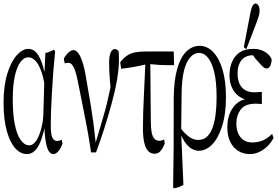

<svg xmlns="http://www.w3.org/2000/svg" viewBox="-26 -804 1572 1081"><path d="M326.2 3.4Q317.4 29.3 303.5 46.4Q289.6 63.5 273.9 63.5Q261.2 63.5 250.5 49.8Q239.7 36.1 232.4 -2Q228.5 -22.5 226.1 -52.2Q225.1 -62.5 224.1 -82.5Q220.7 -62.5 216.8 -52.7Q210.9 -28.3 203.1 -9.8Q189 27.8 169.2 45.7Q149.4 63.5 126 63.5Q90.3 63.5 60.8 31.7Q31.2 0 12.7 -65.2Q-5.9 -130.4 -5.9 -225.6Q-5.9 -320.8 15.1 -389.2Q36.1 -457.5 68.6 -493.2Q101.1 -528.8 133.3 -528.8Q155.3 -528.8 172.4 -513.9Q189.5 -499 203.6 -465.8Q210.4 -450.2 216.3 -429.2Q220.2 -409.7 224.6 -400.4Q227.1 -448.2 229.5 -505.9Q253.9 -510.3 277.8 -524.9Q281.2 -516.1 284.7 -517.1Q273.4 -407.2 266.6 -288.1Q259.8 -172.4 259.8 -100.1Q259.8 -50.8 267.6 -31.7Q276.4 -10.3 295.4 -10.3Q308.1 -10.3 321.3 -18.1Q323.7 -2.4 326.2 3.4ZM206.1 -79.6Q218.8 -124 218.8 -185.1Q220.7 -256.3 223.1 -337.4Q216.3 -377 205.6 -404.3Q191.4 -444.8 172.4 -463.1Q153.3 -481.4 133.8 -481.4Q108.4 -481.4 88.4 -453.9Q68.4 -426.3 57.1 -373.8Q45.9 -321.3 45.9 -246.6Q45.9 -161.1 57.4 -103.5Q68.8 -45.9 90.3 -15.9Q111.8 14.2 138.7 14.2Q160.2 14.2 177.2 -10.5Q194.3 -35.2 206.1 -79.6Z M333.5 -475.1Q352.1 -505.4 369.6 -516.1Q379.4 -522 387.7 -522Q400.9 -522 413.8 -506.1Q426.8 -490.2 438.7 -453.9Q450.7 -417.5 460.4 -355Q489.7 -191.9 500 -110.8Q506.3 -63 512.7 -1.5Q546.9 -114.3 566.9 -186.5Q578.1 -227.1 586.9 -270.5Q586.9 -270.5 596.2 -314Q594.7 -327.6 592.8 -350.6Q588.4 -403.3 588.4 -451.2Q588.4 -491.2 598.1 -510.3Q606.9 -527.8 620.1 -527.8Q628.4 -527.8 632.8 -524.4Q637.2 -521 641.6 -515.6Q643.1 -506.8 643.3 -496.3Q643.6 -485.8 643.6 -465.3Q643.6 -416.5 632.6 -353Q621.6 -289.6 602.1 -219.2Q562 -73.2 514.6 54.2H486.8Q471.7 -50.3 452.1 -146Q432.6 -241.7 412.6 -343.8Q405.3 -381.8 397.5 -404.3Q389.6 -426.8 380.6 -438.5Q371.6 -450.2 358.4 -450.2Q347.7 -450.2 338.9 -446.8Q335.9 -456.1 333.5 -475.1Z M901.9 2.9Q889.6 33.7 876.7 47.6Q863.8 61.5 844.7 61.5Q822.8 61.5 808.6 46.9Q778.8 16.1 778.8 -81.1Q778.8 -161.6 784.2 -269Q787.1 -320.8 788.6 -362.8Q790 -404.8 792 -440.9Q724.1 -423.8 655.8 -417Q653.3 -430.7 650.9 -453.6Q668.9 -476.6 688.2 -490.2Q707.5 -503.9 733.4 -509Q759.3 -514.2 795.4 -514.2H952.1Q953.1 -471.2 954.1 -437.5Q938 -437 922.4 -437Q871.6 -437 820.3 -442.9Q821.8 -274.9 823.2 -116.7Q824.2 -55.7 835.4 -34.2Q847.7 -11.2 870.6 -11.2Q883.8 -11.2 897.9 -19Q899.9 -2.9 901.9 2.9Z M1019 2Q1011.2 -8.3 1004.9 -21.5Q1000 -26.9 994.6 -41.5Q1000.5 103 1006.8 237.3Q981 251.5 954.6 256.3Q951.7 257.3 948.7 249Q950.2 139.6 951.7 20Q951.7 -109.9 952.1 -250Q953.1 -353 972.2 -418.2Q991.2 -483.4 1023.9 -514.6Q1056.6 -545.9 1098.4 -545.9Q1140.1 -545.9 1173.6 -511.7Q1207 -477.5 1226.6 -413.1Q1246.1 -348.6 1246.1 -258.3Q1246.1 -159.2 1223.6 -90.8Q1201.2 -22.5 1166.7 11.2Q1132.3 44.9 1093.3 44.9Q1075.7 44.9 1056.6 35.4Q1037.6 25.9 1019 2ZM994.1 -78.1Q1007.3 -61.5 1019 -50.3Q1036.1 -33.7 1053.5 -24.9Q1070.8 -16.1 1089.8 -16.1Q1127.4 -16.1 1150.4 -46.6Q1173.3 -77.1 1183.3 -131.3Q1193.4 -185.5 1193.4 -258.3Q1193.4 -341.3 1180.9 -395.3Q1168.5 -449.2 1146.2 -477.5Q1124 -505.9 1095 -505.9Q1065.9 -505.9 1043.9 -480Q998.5 -427.2 996.6 -280.8Z M1314 -227.1Q1326.2 -236.3 1340.3 -241.2Q1346.2 -238.8 1352.1 -245.6Q1346.2 -243.2 1340.3 -250.5Q1327.6 -255.4 1317.4 -263.2Q1293 -281.2 1279.5 -311.5Q1266.1 -341.8 1266.1 -379.4Q1266.1 -422.4 1280.3 -455.8Q1294.4 -489.3 1323.7 -509Q1353 -528.8 1400.4 -528.8Q1425.3 -528.8 1445.6 -521.5Q1465.8 -514.2 1480.7 -501.2Q1495.6 -488.3 1503.4 -470.7Q1503.4 -449.7 1495.6 -433.6Q1488.8 -418.5 1474.6 -418.5Q1467.8 -418.5 1462.4 -421.9Q1450.2 -429.7 1427.2 -457Q1413.1 -470.2 1398.4 -493.2Q1397 -488.3 1396 -493.2Q1370.6 -492.2 1352.5 -481.4Q1332.5 -469.2 1322 -446Q1311.5 -422.9 1311.5 -390.1Q1311.5 -357.4 1322 -333.7Q1332.5 -310.1 1353.3 -297.1Q1374 -284.2 1405.8 -284.2Q1415.5 -284.2 1425.8 -285.2Q1436 -286.1 1448.2 -286.6Q1448.2 -247.6 1448.2 -217.8Q1434.6 -219.7 1426.8 -220Q1418.9 -220.2 1412.1 -220.2Q1381.3 -220.2 1360.1 -210.9Q1338.9 -201.7 1327.1 -184.6Q1304.7 -152.8 1304.7 -108.4Q1304.7 -77.6 1314.9 -53.5Q1325.2 -29.3 1345.2 -15.6Q1365.2 -2 1393.6 -2Q1421.9 -2 1449 -11.5Q1476.1 -21 1506.3 -50.3Q1510.7 -34.2 1514.6 -28.3Q1498.5 2.4 1477.1 22Q1431.2 63.5 1380.9 63.5Q1344.7 63.5 1315.9 46.1Q1287.1 28.8 1270.5 -4.9Q1253.9 -38.6 1253.9 -86.7Q1253.9 -134.8 1270 -170.7Q1286.1 -206.5 1314 -227.1ZM1420.9 -683.6 1360.8 -526.9 1346.7 -538.6 1385.3 -739.3Q1391.1 -765.6 1398.2 -774.9Q1405.3 -784.2 1412.1 -784.2Q1421.9 -784.2 1428.7 -773.4Q1435.5 -762.7 1435.5 -745.8Q1435.5 -729 1432.1 -717.3Q1428.7 -705.6 1420.9 -683.6Z"/></svg>

Font: Scarab Serif
Style: Condensed-Light
Weight: 300
Designer: John Roberts
Foundry: Scarab
Version: 1.0